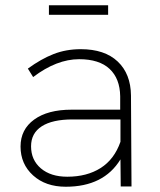

<svg xmlns="http://www.w3.org/2000/svg" viewBox="-20 -709 607 730"><path d="M391.1 -652.8H166V-689H391.1ZM439 0 438 -103Q374.5 1 230 1Q153.3 1 105.7 -42.2Q58.1 -85.4 58.1 -151.9Q58.1 -216.8 109.9 -254.4Q161.6 -292 252 -292H437V-342.8Q436 -410.2 396.7 -447Q357.4 -483.9 280.8 -483.9Q195.3 -483.9 106 -416L85.9 -448.2Q136.2 -484.9 183.6 -503.4Q231 -522 287.1 -522Q377.9 -522 427.5 -475.1Q477.1 -428.2 478 -346.2L480 0ZM235.8 -37.1Q310.5 -37.1 362.5 -70.1Q414.6 -103 438 -169.9V-254.9H255.9Q179.2 -254.9 138.7 -228.8Q98.1 -202.6 98.1 -152.8Q98.1 -100.6 135.5 -68.8Q172.9 -37.1 235.8 -37.1Z"/></svg>

Font: Montserrat Ultra Light
Style: Regular
Weight: 200
Designer: Julieta Ulanovsky
Foundry: Julieta Ulanovsky
Version: Version 3.001;PS 003.001;hotconv 1.0.70;makeotf.lib2.5.58329